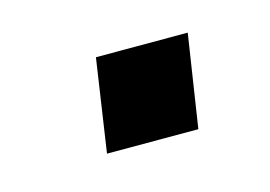

<svg xmlns="http://www.w3.org/2000/svg" viewBox="-34 -466 284 202"><g transform="rotate(-15 108.0 -364.5)"><path d="M64 -314 79 -415H179L163.5 -314Z"/></g></svg>

Font: Public Sans Thin Light
Style: Italic
Weight: 300
Italic angle: -8°
Version: Version 2.001